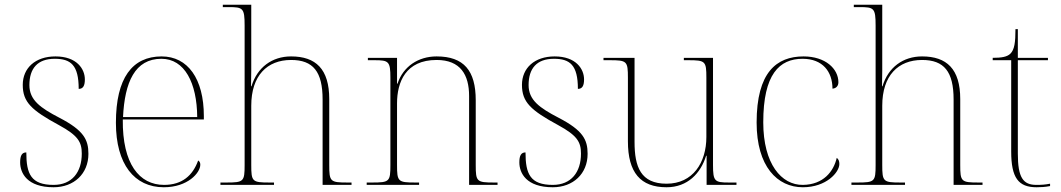

<svg xmlns="http://www.w3.org/2000/svg" viewBox="-20 -780 4477 810"><path d="M206 10C292 10 353 -47 353 -131C353 -191 333 -230 231 -283C150 -325 104 -358 104 -421C104 -491 138 -532 211 -532C278 -532 312 -506 312 -405C331 -405 338 -419 338 -445C338 -489 304 -542 214 -542C129 -542 76 -493 76 -422C76 -349 113 -315 229 -252C310 -208 325 -180 325 -132C325 -54 284 0 206 0C111 0 91 -46 91 -137C72 -137 65 -123 65 -95C65 -50 94 10 206 10Z M671 10C772 10 825 -51 825 -85C825 -94 822 -99 816 -103C793 -39 748 0 672 0C568 0 496 -88 498 -276H840V-290C840 -448 772 -542 662 -542C538 -542 469 -451 469 -262C469 -87 547 10 671 10ZM812 -286H499C506 -433 549 -532 661 -532C759 -532 811 -430 812 -286Z M910 0H1136V-10H1117C1044 -10 1040 -14 1040 -84V-334C1040 -461 1107 -527 1208 -527C1301 -527 1341 -478 1341 -360V0H1463V-10H1446C1373 -10 1369 -14 1369 -84V-362C1369 -489 1312 -542 1208 -542C1128 -542 1065 -496 1041 -416H1039C1040 -454 1040 -465 1040 -482V-760H920V-750H945C1005 -750 1012 -746 1012 -672V-84C1012 -14 1008 -10 935 -10H910Z M1527 0H1748V-10H1732C1659 -10 1655 -14 1655 -84V-344C1655 -433 1691 -527 1822 -527C1923 -527 1959 -464 1959 -375V0H2079V-10H2064C1991 -10 1987 -14 1987 -84V-357C1987 -482 1937 -542 1822 -542C1745 -542 1681 -500 1657 -427H1655V-536H1532V-526H1560C1620 -526 1627 -521 1627 -452V-84C1627 -14 1623 -10 1550 -10H1527Z M2312 10C2398 10 2459 -47 2459 -131C2459 -191 2439 -230 2337 -283C2256 -325 2210 -358 2210 -421C2210 -491 2244 -532 2317 -532C2384 -532 2418 -506 2418 -405C2437 -405 2444 -419 2444 -445C2444 -489 2410 -542 2320 -542C2235 -542 2182 -493 2182 -422C2182 -349 2219 -315 2335 -252C2416 -208 2431 -180 2431 -132C2431 -54 2390 0 2312 0C2217 0 2197 -46 2197 -137C2178 -137 2171 -123 2171 -95C2171 -50 2200 10 2312 10Z M2792 10C2881 10 2936 -49 2959 -123H2961V0H3087V-10H3055C2995 -10 2988 -15 2988 -84V-536H2865V-526H2883C2956 -526 2960 -522 2960 -452V-202C2960 -94 2903 -5 2792 -5C2683 -5 2657 -76 2657 -181V-536H2526V-526H2552C2625 -526 2629 -522 2629 -452V-184C2629 -52 2682 10 2792 10Z M3367 10C3466 10 3521 -53 3521 -88C3521 -100 3518 -108 3510 -114C3497 -57 3454 -1 3367 0C3277 1 3200 -88 3200 -264C3200 -467 3268 -532 3366 -532C3451 -532 3492 -477 3492 -406C3507 -407 3517 -417 3517 -433C3517 -490 3462 -542 3370 -542C3256 -542 3172 -475 3172 -263C3172 -78 3259 10 3367 10Z M3572 0H3798V-10H3779C3706 -10 3702 -14 3702 -84V-334C3702 -461 3769 -527 3870 -527C3963 -527 4003 -478 4003 -360V0H4125V-10H4108C4035 -10 4031 -14 4031 -84V-362C4031 -489 3974 -542 3870 -542C3790 -542 3727 -496 3703 -416H3701C3702 -454 3702 -465 3702 -482V-760H3582V-750H3607C3667 -750 3674 -746 3674 -672V-84C3674 -14 3670 -10 3597 -10H3572Z M4353 10C4371 10 4389 9 4410 5V-5C4389 -1 4374 0 4352 0C4296 0 4274 -31 4274 -132V-526H4401V-536H4274V-657H4264C4264 -602 4260 -570 4242 -553C4228 -540 4205 -536 4168 -536V-526H4246V-141C4246 -30 4276 10 4353 10Z"/></svg>

Font: Noto Serif Display Thin
Style: Regular
Weight: 100
Designer: Monotype Design Team
Foundry: Monotype Imaging Inc.
Version: Version 2.009